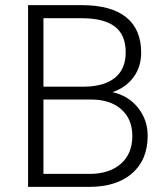

<svg xmlns="http://www.w3.org/2000/svg" viewBox="-20 -731 653 751"><path d="M89.8 0V-710.9H299.8Q414.1 -710.9 473.1 -663.8Q532.2 -616.7 532.2 -524.9Q532.2 -469.7 502.2 -429Q472.2 -388.2 419.9 -370.6Q481.9 -356.9 519.8 -309.6Q557.6 -262.2 557.6 -200.2Q557.6 -106 496.8 -53Q436 0 327.6 0ZM149.9 -341.8V-50.8H330.1Q407.2 -50.8 452.4 -90.1Q497.6 -129.4 497.6 -199.2Q497.6 -265.1 454.3 -303.5Q411.1 -341.8 335 -341.8ZM149.9 -392.1H314Q389.2 -393.6 430.4 -427.5Q471.7 -461.4 471.7 -526.4Q471.7 -594.7 429 -627.2Q386.2 -659.7 299.8 -659.7H149.9Z"/></svg>

Font: Roboto Light
Style: Regular
Weight: 300
Designer: Google
Version: Version 2.134; 2016; ttfautohint (v1.6)